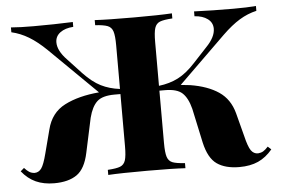

<svg xmlns="http://www.w3.org/2000/svg" viewBox="-47 -672 1102 751"><g transform="rotate(-5 504.0 -297.0)"><path d="M994 -44Q969 -14 938 0Q907 14 864 14Q809 14 776 -9Q743 -32 729 -94L700 -229Q689 -272 668 -291.5Q647 -311 600 -311H578V-106Q578 -68 583.5 -51Q589 -34 604 -28Q619 -22 653 -20V0Q602 -3 505 -3Q399 -3 350 0V-20Q384 -22 399 -28Q414 -34 419.5 -51Q425 -68 425 -106V-311H402Q354 -311 333 -291.5Q312 -272 301 -229L272 -94Q259 -32 226 -9Q193 14 137 14Q96 14 65 0Q34 -14 10 -44L24 -56Q34 -45 42.5 -39.5Q51 -34 63 -33Q80 -33 90.5 -47.5Q101 -62 112 -105L136 -197Q152 -262 206.5 -290Q261 -318 342 -325L157 -507Q121 -542 88.5 -561.5Q56 -581 21 -589V-608Q57 -605 110 -605Q192 -605 264 -608V-589Q232 -587 212.5 -572.5Q193 -558 193 -534Q193 -501 229 -464L283 -406Q318 -369 351 -352.5Q384 -336 425 -331V-502Q425 -540 419.5 -557Q414 -574 398.5 -580Q383 -586 350 -588V-608Q400 -605 505 -605Q602 -605 653 -608V-588Q619 -586 604 -580Q589 -574 583.5 -557Q578 -540 578 -502V-330Q620 -335 653.5 -352Q687 -369 721 -406L775 -464Q811 -501 811 -534Q811 -558 791.5 -572.5Q772 -587 740 -589V-608Q812 -605 894 -605Q949 -605 983 -608V-589Q948 -581 916 -561.5Q884 -542 848 -507L663 -326Q686 -324 700 -322Q768 -311 811 -282Q854 -253 869 -197L893 -105Q903 -63 913.5 -48Q924 -33 941 -33Q953 -34 961.5 -39Q970 -44 981 -56Z"/></g></svg>

Font: Playfair Display SC
Style: Bold
Weight: 700
Designer: Claus Eggers Sørensen
Foundry: Claus Eggers Sørensen
Version: Version 1.200; ttfautohint (v1.6)